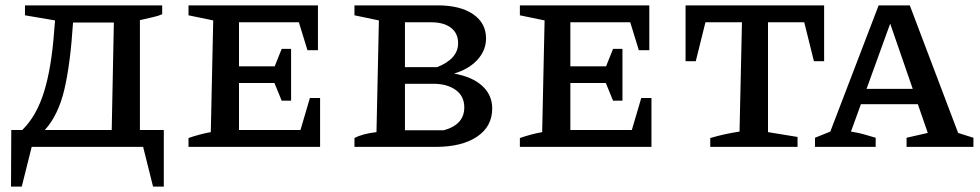

<svg xmlns="http://www.w3.org/2000/svg" viewBox="-20 -547 3651 715"><path d="M21 148 22 -63H63Q116 -115 144 -205Q172 -295 182 -435L185 -471L73 -490V-527H584V-494Q568 -487 551 -483.5Q534 -480 501 -472V-63H590V148H550L513 0H98L61 148ZM252 -463Q242 -308 219.5 -213Q197 -118 147 -63H396L404 -463Z M1134 -182H1172V0H682V-33Q702 -40 722.5 -45.5Q743 -51 765 -55L774 -471L682 -490V-527H1164V-360H1125L1093 -464H870V-300H1003L1029 -365H1064V-172H1029L1002 -238H870V-63H1099Z M1671 -273Q1739 -261 1776 -227Q1813 -193 1813 -143Q1813 -76 1756.5 -38Q1700 0 1602 0H1300V-33Q1330 -49 1382 -55L1391 -471L1300 -490V-527H1610Q1694 -527 1742 -494Q1790 -461 1790 -404Q1790 -360 1758.5 -325Q1727 -290 1671 -273ZM1586 -464H1488V-297H1608Q1686 -328 1686 -386Q1686 -423 1659.5 -443.5Q1633 -464 1586 -464ZM1594 -235H1488V-62H1633Q1709 -83 1709 -147Q1709 -189 1677 -212Q1645 -235 1594 -235Z M2368 -182H2406V0H1916V-33Q1936 -40 1956.5 -45.5Q1977 -51 1999 -55L2008 -471L1916 -490V-527H2398V-360H2359L2327 -464H2104V-300H2237L2263 -365H2298V-172H2263L2236 -238H2104V-63H2333Z M3049 -527V-319H3011L2975 -464H2840V-55L2950 -37V0H2625V-33Q2652 -41 2679.5 -47Q2707 -53 2734 -57L2743 -464H2607L2571 -319H2533V-527Z M3548 -52Q3563 -47 3573 -44Q3583 -41 3605 -34V0H3356V-34L3435 -52L3398 -159H3186L3149 -57Q3175 -53 3196.5 -47Q3218 -41 3241 -34V0H3015V-34L3072 -57L3252 -527H3368ZM3207 -216H3379L3295 -459Z"/></svg>

Font: Piazzolla SC Medium
Style: Regular
Weight: 500
Designer: Juan Pablo del Peral
Foundry: Huerta Tipografica
Version: Version 1.330